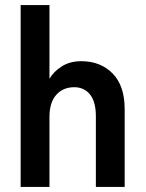

<svg xmlns="http://www.w3.org/2000/svg" viewBox="-20 -733 571 753"><path d="M61 0V-713H174V-424Q190 -452 222 -472.5Q254 -493 299 -493Q374 -493 421.5 -445Q469 -397 469 -304V0H356V-277Q356 -334 333 -362.5Q310 -391 271 -391Q228 -391 201 -361.5Q174 -332 174 -274V0Z"/></svg>

Font: Zen Kaku Gothic New
Style: Bold
Weight: 700
Designer: Yoshimichi Ohira
Foundry: Positype
Version: Version 1.002